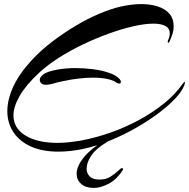

<svg xmlns="http://www.w3.org/2000/svg" viewBox="-20 -698 927 942"><path d="M267 46Q187 46 131 20.5Q75 -5 45.5 -50Q16 -95 16 -153Q16 -209 45 -272.5Q74 -336 135 -402Q180 -451 236 -493.5Q292 -536 350.5 -571Q409 -606 465.5 -630Q522 -654 569 -665Q595 -671 621.5 -674.5Q648 -678 673 -678Q716 -678 752 -667Q788 -656 810 -632Q832 -608 832 -569Q832 -547 824.5 -526Q817 -505 812 -494Q809 -488 806 -488Q804 -488 803 -491.5Q802 -495 804 -499Q813 -519 813 -534Q813 -559 791.5 -570.5Q770 -582 733 -582Q691 -582 634 -569Q577 -556 513.5 -533Q450 -510 387 -480Q324 -450 268.5 -414.5Q213 -379 173 -342Q107 -281 76.5 -227.5Q46 -174 46 -132Q46 -69 105 -33Q164 3 263 3Q289 3 317 0Q345 -3 375 -8Q446 -21 519.5 -46.5Q593 -72 660.5 -108.5Q728 -145 783.5 -189.5Q839 -234 874 -284Q884 -297 886 -297Q887 -297 887 -294Q887 -292 887 -289.5Q887 -287 885 -282Q875 -253 842 -217Q809 -181 759 -143.5Q709 -106 648 -71Q587 -36 520 -8.5Q453 19 386 33Q324 46 267 46ZM205 -282Q194 -282 187 -286Q183 -288 179 -293.5Q175 -299 175 -307Q175 -319 192.5 -333Q210 -347 264 -357Q282 -360 304 -362Q326 -364 350 -364Q392 -364 435.5 -358.5Q479 -353 514.5 -341Q550 -329 567 -310Q573 -303 573 -296Q573 -288 565 -288Q559 -288 551 -293Q534 -305 504.5 -311Q475 -317 437 -317Q370 -317 290 -300Q265 -295 243 -288.5Q221 -282 205 -282ZM440 224Q401 224 378.5 204.5Q356 185 356 154Q356 118 390.5 75Q425 32 491 -8Q498 -12 505 -12Q511 -12 511 -8Q511 -4 503 0Q451 31 428 65Q405 99 405 130Q405 152 420 167.5Q435 183 469 183Q499 183 521.5 169Q544 155 558.5 141Q573 127 577 127Q584 127 584 132Q584 135 580 140Q552 183 513 203.5Q474 224 440 224Z"/></svg>

Font: Arizonia
Style: Regular
Weight: 400
Designer: Robert E. Leuschke
Foundry: Robert E. Leuschke
Version: Version 1.010; ttfautohint (v1.8.4.7-5d5b)